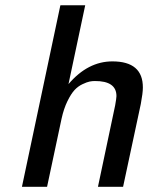

<svg xmlns="http://www.w3.org/2000/svg" viewBox="-20 -715 567 735"><path d="M64 0 210.9 -693.8 211.9 -694.8H306.2L242.2 -393.1Q316.4 -480 410.2 -480Q527.3 -480 526.9 -379.9Q526.9 -358.9 519 -316.9L451.2 0H355L420.9 -312Q425.8 -339.8 425.8 -347.2Q425.8 -405.3 342.8 -404.8Q333 -404.8 323 -402.8Q313 -400.9 295.9 -392.8Q278.8 -384.8 265.4 -370.4Q252 -356 238 -327.4Q224.1 -298.8 215.8 -261.2L160.2 0Z"/></svg>

Font: CMU Bright
Style: SemiBoldOblique
Weight: 600
Italic angle: -12°
Version: Version 0.7.0